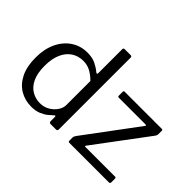

<svg xmlns="http://www.w3.org/2000/svg" viewBox="-136 -1042 1352 1352"><g transform="rotate(45 540.0 -366.0)"><path d="M453.7 0Q447.4 0 443.5 -3.6Q439.6 -7.1 439.6 -14.3V-56.5Q439.6 -64.2 436.1 -65.2Q432.5 -66.2 426.8 -60.5Q415.8 -49.7 395.6 -32.9Q375.5 -16 344.5 -3Q313.4 10 270.1 10Q207.5 10 157.1 -19.8Q106.6 -49.6 77.1 -109.1Q47.6 -168.7 47.6 -257.2Q47.6 -341.9 77.5 -405.4Q107.4 -468.8 160.4 -504.4Q213.5 -540 281.6 -540Q330.8 -540 363.9 -523.9Q397 -507.9 422.2 -486.6Q431 -479.8 434.3 -481.6Q437.6 -483.3 437.6 -493.8V-729Q437.6 -742 449.1 -742H510.3Q521.4 -742 521.4 -729.1V-15.6Q521.4 -6.9 518 -3.5Q514.7 0 505.2 0H453.7ZM437.3 -412.8Q406.1 -444.1 373.9 -461.2Q341.8 -478.3 302.1 -478.3Q253.7 -478.3 215.3 -453.5Q176.9 -428.6 155.3 -380Q133.7 -331.4 133.7 -260.4Q133.7 -187.4 155.8 -140.7Q178 -94.1 215.2 -72.3Q252.5 -50.6 296.3 -50.6Q336.6 -50.6 368.4 -69.6Q400.2 -88.6 418.8 -116.6Q437.3 -144.7 437.3 -171.7V-412.8ZM641.4 0Q634.4 0 632.2 -2.5Q629.9 -4.9 629.9 -12V-41Q629.9 -49 632.3 -54.5Q634.8 -60 641.5 -69.5L932.8 -460.9Q940.4 -471.1 927.9 -471.1H663.1Q656.6 -471.1 654.3 -473.5Q651.9 -476 651.9 -482.5V-519.4Q651.9 -530 661.2 -530H1031.9Q1040.8 -530 1040.8 -520.4V-488Q1040.8 -480.6 1038.6 -474.7Q1036.4 -468.7 1031 -461.5L738.3 -69.8Q730.1 -59.5 742 -59.5H1035.4Q1046.1 -59.5 1046.1 -49.9V-11.9Q1046.1 -6.5 1043.4 -3.2Q1040.6 0 1033.4 0H641.4Z"/></g></svg>

Font: Libre Franklin Thin
Style: Regular
Weight: 100
Designer: Pablo Impallari, Rodrigo Fuenzalida, Nhung Nguyen
Foundry: Impallari Type
Version: Version 3.000